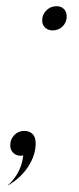

<svg xmlns="http://www.w3.org/2000/svg" viewBox="-20 -492 254 619"><path d="M95 -30Q95 8 71 45Q47 82 4 107Q49 66 55 9Q52 10 46 10Q32 10 22.5 0.5Q13 -9 13 -23Q13 -43 26 -56.5Q39 -70 58 -70Q75 -70 85 -60Q95 -50 95 -30ZM116 -426Q116 -445 129.5 -458.5Q143 -472 162 -472Q177 -472 186 -463Q195 -454 195 -439Q195 -420 182 -407Q169 -394 150 -394Q135 -394 125.5 -403Q116 -412 116 -426Z"/></svg>

Font: Srisakdi
Style: Regular
Weight: 400
Designer: Cadson Demak Co.,Ltd.
Foundry: Cadson Demak Co.,Ltd.
Version: Version 1.000